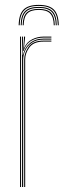

<svg xmlns="http://www.w3.org/2000/svg" viewBox="-20 -746 254 766"><path d="M68 0V-600H72V-590L70 -527.8H72Q78.5 -556.8 99.8 -574.4Q121 -592 154.2 -592H185V-588H154.2Q124.8 -588 106.8 -575.2Q88.8 -562.5 80.6 -544.1Q72.5 -525.8 72.5 -508.8V0ZM60 0V-600H64V0ZM72 -542.5 75.8 -594V-600H80V-595.2L75.8 -555.5H76.8Q86.2 -577.8 107.8 -588.9Q129.2 -600 154.2 -600H185V-596H154.2Q126.2 -596 104.6 -583.1Q83 -570.2 74 -542.5ZM76.5 0V-508.8Q76.5 -534.2 93.9 -559.1Q111.2 -584 154.2 -584H185V-580H154.2Q114.2 -580 97.4 -556.9Q80.5 -533.8 80.5 -508.8V0ZM134.5 -726.5Q92.2 -726.5 73.8 -707.6Q55.2 -688.8 54.5 -645.2H58.5Q59.2 -686.8 76.9 -704.6Q94.5 -722.5 134.5 -722.5Q174.5 -722.5 192.1 -704.6Q209.8 -686.8 210.5 -645.2H214.5Q213.8 -688.8 195.2 -707.6Q176.8 -726.5 134.5 -726.5ZM134.5 -718.5Q96.8 -718.5 80 -701.5Q63.2 -684.5 62.5 -645.2H66.5Q67 -682.2 82.9 -698.4Q98.8 -714.5 134.5 -714.5Q170.2 -714.5 186.1 -698.4Q202 -682.2 202.5 -645.2H206.5Q205.8 -684.5 189.1 -701.5Q172.5 -718.5 134.5 -718.5ZM134.5 -710.5Q100.8 -710.5 85.9 -695.4Q71 -680.2 70.5 -645.2H74.5Q75 -678 89 -692.2Q103 -706.5 134.5 -706.5Q166 -706.5 180 -692.2Q194 -678 194.5 -645.2H198.5Q198 -680.2 183.1 -695.4Q168.2 -710.5 134.5 -710.5Z"/></svg>

Font: Big Shoulders Inline Display Thin
Style: Regular
Weight: 100
Designer: Patric King
Foundry: XO Type Co
Version: Version 1.000